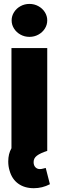

<svg xmlns="http://www.w3.org/2000/svg" viewBox="-20 -778 336 990"><path d="M29.3 101.6Q22.5 79.6 22.5 54.7Q22.5 15.1 39.1 -13.7V-530.3H223.6V0Q187.5 11.7 170.4 24.7Q153.3 37.6 153.3 57.6Q153.3 74.7 162.4 84.2Q171.4 93.8 185.5 93.8Q193.4 93.8 201.2 91.6Q209 89.4 215.8 87.9L237.3 171.9Q198.2 192.4 154.3 192.4Q106.4 192.4 74 168.9Q41.5 145.5 29.3 101.6ZM40 -672.9Q40 -695.8 52.5 -715.3Q64.9 -734.9 85.9 -746.3Q106.9 -757.8 131.8 -757.8Q156.7 -757.8 177.7 -746.3Q198.7 -734.9 211.2 -715.3Q223.6 -695.8 223.6 -672.9Q223.6 -649.9 211.2 -630.4Q198.7 -610.8 177.7 -599.4Q156.7 -587.9 131.8 -587.9Q106.9 -587.9 85.9 -599.4Q64.9 -610.8 52.5 -630.4Q40 -649.9 40 -672.9Z"/></svg>

Font: Pretendard Std Black
Style: Regular
Weight: 900
Designer: Base glyphs from Inter by Rasmus Andersson; Hangeul glyphs from Noto Sans CJK(Source Han Sans) by Jang Soo-young and Kan
Foundry: Kil Hyung-jin
Version: Version 1.309